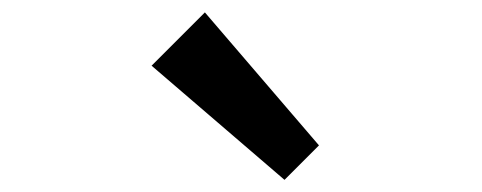

<svg xmlns="http://www.w3.org/2000/svg" viewBox="-20 -988 785 313"><path d="M314 -967.8 500 -751 443.8 -694.8 227.1 -880.9Z"/></svg>

Font: Sinkin Sans 600 SemiBold
Style: Regular
Weight: 600
Designer: Keith Bates
Foundry: K-Type
Version: Sinkin Sans (version 1.0)  by Keith Bates   •   © 2014   www